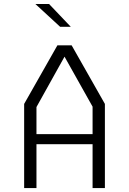

<svg xmlns="http://www.w3.org/2000/svg" viewBox="-20 -962 660 982"><path d="M103.5 -430.5 273.5 -730H346.5L516.5 -430.5V0H453.5V-416.5L300 -690H320L166.5 -414.5V0H103.5ZM143 -276H474.5V-224.5H143ZM161 -941.5H231L342 -825H287.5Z"/></svg>

Font: Monaspace Krypton Var ExLight
Style: Regular
Weight: 200
Designer: Riley Cran and the Lettermatic Team
Version: Version 1.200 (Monaspace Krypton Var)